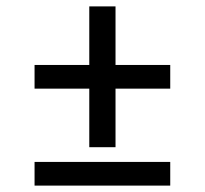

<svg xmlns="http://www.w3.org/2000/svg" viewBox="-20 -580 640 600"><path d="M259 -120V-303H88V-377H259V-560H341V-377H512V-303H341V-120ZM88 0V-74H512V0Z"/></svg>

Font: Nova
Style: Regular
Weight: 400
Monospace: yes
Designer: Belleve Invis
Foundry: Belleve Invis
Version: Version 24.1.4; ttfautohint (v1.8.4)